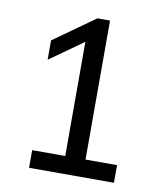

<svg xmlns="http://www.w3.org/2000/svg" viewBox="-64 -862 504 606"><g transform="rotate(10 188.0 -559.0)"><path d="M69.5 -308V-364.5H175.5V-730.5L68 -654V-716L200 -810H240.5V-364.5H341.5V-308Z"/></g></svg>

Font: Encode Sans SmCnd
Style: Regular
Weight: 400
Width: 4
Designer: Multiple Designers
Foundry: Impallari Type
Version: Version 3.002; ttfautohint (v1.8.3) -l 8 -r 50 -G 200 -x 14 